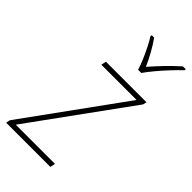

<svg xmlns="http://www.w3.org/2000/svg" viewBox="-259 -827 890 890"><g transform="rotate(45 186.0 -382.0)"><path d="M-21 0 -17 -20 332 -502H101L106 -527H372L368 -509L17 -25H274L269 0ZM238 -606Q232 -627 220 -655Q208 -683 194 -711Q180 -739 168 -757L170 -764H185Q204 -738 222.5 -704.5Q241 -671 254 -641Q278 -669 310 -702.5Q342 -736 374 -764H393L392 -757Q371 -737 346 -710.5Q321 -684 298 -656.5Q275 -629 259 -606Z"/></g></svg>

Font: Noto Sans SemiCondensed Thin
Style: Italic
Weight: 100
Width: 4
Italic angle: -12°
Designer: Monotype Design Team
Foundry: Monotype Imaging Inc.
Version: Version 2.013; ttfautohint (v1.8.4.7-5d5b)